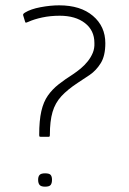

<svg xmlns="http://www.w3.org/2000/svg" viewBox="-20 -695 483 720"><path d="M133 -182Q128 -182 127.5 -184Q127 -186 127 -189Q127 -243 135 -278Q143 -313 159.5 -336.5Q176 -360 199.5 -378.5Q223 -397 253 -416Q268 -426 282.5 -438Q297 -450 309 -465Q321 -480 328 -497Q335 -514 334 -534Q334 -581 298.5 -608.5Q263 -636 204 -636Q169 -636 138.5 -629.5Q108 -623 86 -613Q79 -610 77 -610Q75 -610 74 -614L67 -637Q66 -640 67.5 -642.5Q69 -645 74 -648Q95 -661 132 -668Q169 -675 202 -675Q282 -675 328.5 -635.5Q375 -596 375 -533Q375 -486 358 -458.5Q341 -431 317 -414.5Q293 -398 271 -384Q233 -359 210 -334Q187 -309 177 -275Q167 -241 167 -189Q167 -185 166 -183.5Q165 -182 163 -182ZM123 -21Q123 -33 128.5 -39Q134 -45 149 -45Q165 -45 170 -39Q175 -33 175 -21Q175 -8 170 -1.5Q165 5 149 5Q134 5 128.5 -1.5Q123 -8 123 -21Z"/></svg>

Font: Glory ExtraLight
Style: Regular
Weight: 250
Version: Version 1.011